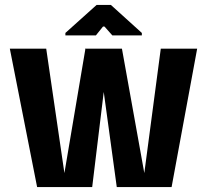

<svg xmlns="http://www.w3.org/2000/svg" viewBox="-20 -761 842 781"><path d="M567 -57 476 -563H326L327 -560L242 -57L168 -563H20L131 0H355L402 -387L455 0H678L782 -563H634ZM246 -617H370L399 -653H405L437 -617H557V-627L431 -741H373L246 -627Z"/></svg>

Font: OSH Darker Grotesque Black
Style: Regular
Weight: 900
Designer: Gabriel Lam
Foundry: TypeRant
Version: Version 1.000;Glyphs 3.1.1 (3148)